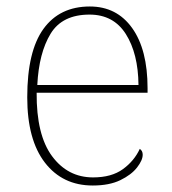

<svg xmlns="http://www.w3.org/2000/svg" viewBox="-20 -562 529 592"><path d="M266 10Q173 10 118.5 -60.5Q64 -131 64 -262Q64 -404 114 -473Q164 -542 257 -542Q340 -542 387.5 -475.5Q435 -409 435 -290V-276H93Q92 -146 140.5 -80.5Q189 -15 267 -15Q324 -15 359 -40.5Q394 -66 411 -103Q420 -97 420 -85Q420 -68 402.5 -45.5Q385 -23 351 -6.5Q317 10 266 10ZM407 -300Q406 -397 368 -457Q330 -517 256 -517Q172 -517 136 -458Q100 -399 95 -300Z"/></svg>

Font: Noto Serif Tamil Thin
Style: Italic
Weight: 100
Italic angle: -12°
Designer: Indian Type Foundry, Tom Grace, and the Monotype Design Team
Foundry: Monotype Imaging Inc.
Version: Version 2.003; ttfautohint (v1.8.4.7-5d5b)